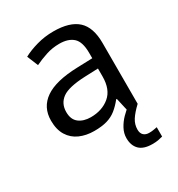

<svg xmlns="http://www.w3.org/2000/svg" viewBox="-181 -661 923 998"><g transform="rotate(-30 280.5 -162.5)"><path d="M288 -545Q386 -545 433 -502Q480 -459 480 -365V0H416L399 -76H395Q372 -47 347.5 -27.5Q323 -8 291.5 1Q260 10 215 10Q167 10 128.5 -7Q90 -24 68 -59.5Q46 -95 46 -149Q46 -229 109 -272.5Q172 -316 303 -320L394 -323V-355Q394 -422 365 -448Q336 -474 283 -474Q241 -474 203 -461.5Q165 -449 132 -433L105 -499Q140 -518 188 -531.5Q236 -545 288 -545ZM314 -259Q214 -255 175.5 -227Q137 -199 137 -148Q137 -103 164.5 -82Q192 -61 235 -61Q303 -61 348 -98.5Q393 -136 393 -214V-262ZM412 116Q412 138 424 149.5Q436 161 457 161Q474 161 485.5 158.5Q497 156 505 155V211Q491 215 477 217.5Q463 220 443 220Q390 220 365 195Q340 170 340 126Q340 97 354.5 70Q369 43 390.5 21Q412 -1 432 -15L480 0Q446 32 429 58.5Q412 85 412 116Z"/></g></svg>

Font: Noto Sans Sinhala
Style: Regular
Weight: 400
Designer: Jelle Bosma - Monotype Design Team
Foundry: Monotype Imaging Inc.
Version: Version 2.006